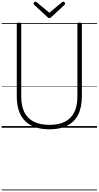

<svg xmlns="http://www.w3.org/2000/svg" viewBox="-20 -1545 1193 2322"><path d="M578 19Q481 19 407 -6.5Q333 -32 283 -82Q233 -132 208 -206.5Q183 -281 183 -379V-1253Q183 -1263 189 -1267.5Q195 -1272 209 -1272Q224 -1272 230.5 -1267.5Q237 -1263 237 -1253V-377Q237 -263 275 -187Q313 -111 389.5 -73Q466 -35 579 -35Q690 -35 765 -73Q840 -111 878 -187Q916 -263 916 -377V-1253Q916 -1263 922 -1267.5Q928 -1272 943 -1272Q970 -1272 970 -1253V-379Q970 -248 925.5 -159.5Q881 -71 794 -26Q707 19 578 19ZM745 -1525Q752 -1525 759.5 -1517.5Q767 -1510 767 -1501Q767 -1498 766.5 -1495Q766 -1492 762 -1488L602 -1340Q596 -1334 591 -1330.5Q586 -1327 577 -1327Q568 -1327 563 -1330.5Q558 -1334 552 -1340L391 -1489Q388 -1493 387 -1496.5Q386 -1500 386 -1502Q386 -1511 393.5 -1518Q401 -1525 409 -1525Q413 -1525 417 -1522.5Q421 -1520 425 -1517L577 -1391L728 -1517Q733 -1520 736.5 -1522.5Q740 -1525 745 -1525ZM0 747H1153V757H0ZM0 -20H1153V0H0ZM0 -505H1153V-500H0ZM0 -1267H1153V-1257H0Z"/></svg>

Font: Playwrite VN Guides
Style: Regular
Weight: 400
Designer: Veronika Burian, José Scaglione
Foundry: TypeTogether
Version: Version 1.003